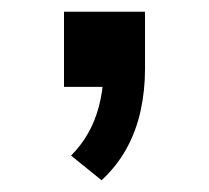

<svg xmlns="http://www.w3.org/2000/svg" viewBox="-20 -148 356 327"><path d="M153 159 101 117Q118 100 130 79Q142 58 148.5 33Q155 8 156 -17L179 0H89V-128H227V-31Q227 6 219.5 40.5Q212 75 195.5 105Q179 135 153 159Z"/></svg>

Font: Nunito Sans 7pt Expanded Medium
Style: Regular
Weight: 500
Width: 7
Designer: Vernon Adams
Foundry: Vernon Adams
Version: Version 3.101;gftools[0.9.27]